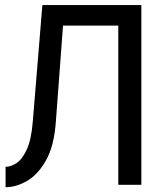

<svg xmlns="http://www.w3.org/2000/svg" viewBox="-20 -743 657 772"><path d="M548.3 -722.7H150.4L111.8 -253.9Q106 -181.2 87.6 -141.6Q69.3 -102.1 46.4 -87.2Q23.4 -72.3 2.4 -72.3V9.8Q44.9 9.8 88.9 -15.6Q132.8 -41 165.3 -98.9Q197.8 -156.7 204.6 -253.9L233.4 -640.1H455.6V0H548.3Z"/></svg>

Font: Giphurs SC
Style: Regular
Weight: 400
Version: Version 0.920